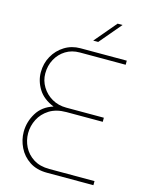

<svg xmlns="http://www.w3.org/2000/svg" viewBox="-129 -961 807 1041"><g transform="rotate(15 274.5 -440.0)"><path d="M238 0Q180 0 140 -26.5Q100 -53 79.5 -95Q59 -137 59 -182Q59 -238 89 -287.5Q119 -337 180 -356Q120 -380 92.5 -424.5Q65 -469 65 -518Q65 -568 88 -609Q111 -650 150.5 -674.5Q190 -699 239 -699H499V-676H242Q197 -676 163 -655Q129 -634 109.5 -598Q90 -562 90 -518Q90 -478 111 -443.5Q132 -409 167.5 -388.5Q203 -368 248 -368H459V-345H255Q198 -345 160 -321Q122 -297 103 -259.5Q84 -222 84 -181Q84 -141 102 -105Q120 -69 156 -46Q192 -23 245 -23H499V0ZM295 -757 399 -880H427L323 -757Z"/></g></svg>

Font: MuseoModerno SemiBold Thin
Style: Regular
Weight: 250
Version: Version 1.001